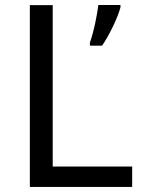

<svg xmlns="http://www.w3.org/2000/svg" viewBox="-20 -734 564 754"><path d="M333 -554.7H380.9C397 -578.1 411.6 -605 425.8 -634.8C439.9 -664.6 448.7 -688.5 453.1 -705.6V-714.4H366.2C364.3 -697.8 360.4 -674.3 354 -644C347.7 -613.8 340.3 -587.9 333 -566.4ZM499 0V-80.1H187V-713.9H97.2V0Z"/></svg>

Font: Noto Reveo Sans
Style: Regular
Weight: 400
Designer: Monotype Design team
Foundry: Monotype Imaging Inc.
Version: Version 1.04